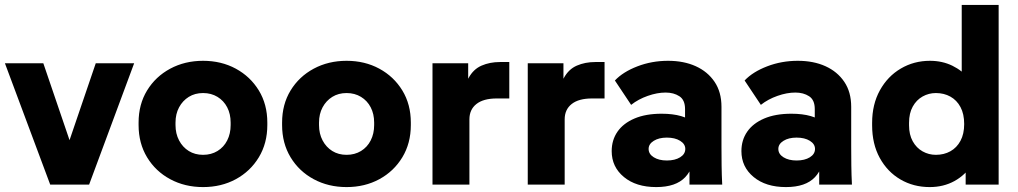

<svg xmlns="http://www.w3.org/2000/svg" viewBox="-21 -750 4135 780"><path d="M183 0 -1 -493H155L290 -97H233L368 -493H524L341 0Z M804 10Q730 10 670.5 -22Q611 -54 576.5 -111Q542 -168 542 -242V-252Q542 -326 576.5 -382.5Q611 -439 670.5 -471Q730 -503 804 -503Q878 -503 937 -471Q996 -439 1030.5 -382.5Q1065 -326 1065 -252V-242Q1065 -168 1030.5 -111Q996 -54 937 -22Q878 10 804 10ZM804 -121Q837 -121 862.5 -136.5Q888 -152 902 -179.5Q916 -207 916 -242V-252Q916 -287 902 -314Q888 -341 862.5 -356.5Q837 -372 804 -372Q771 -372 746 -356.5Q721 -341 706.5 -314Q692 -287 692 -252V-242Q692 -207 706.5 -179.5Q721 -152 746 -136.5Q771 -121 804 -121Z M1387 10Q1313 10 1253.5 -22Q1194 -54 1159.5 -111Q1125 -168 1125 -242V-252Q1125 -326 1159.5 -382.5Q1194 -439 1253.5 -471Q1313 -503 1387 -503Q1461 -503 1520 -471Q1579 -439 1613.5 -382.5Q1648 -326 1648 -252V-242Q1648 -168 1613.5 -111Q1579 -54 1520 -22Q1461 10 1387 10ZM1387 -121Q1420 -121 1445.5 -136.5Q1471 -152 1485 -179.5Q1499 -207 1499 -242V-252Q1499 -287 1485 -314Q1471 -341 1445.5 -356.5Q1420 -372 1387 -372Q1354 -372 1329 -356.5Q1304 -341 1289.5 -314Q1275 -287 1275 -252V-242Q1275 -207 1289.5 -179.5Q1304 -152 1329 -136.5Q1354 -121 1387 -121Z M1736 0V-493H1881V-334H1863Q1863 -397 1882.5 -433Q1902 -469 1935.5 -483.5Q1969 -498 2010 -498H2048V-350H1997Q1943 -350 1914.5 -327.5Q1886 -305 1886 -265V0Z M2123 0V-493H2268V-334H2250Q2250 -397 2269.5 -433Q2289 -469 2322.5 -483.5Q2356 -498 2397 -498H2435V-350H2384Q2330 -350 2301.5 -327.5Q2273 -305 2273 -265V0Z M2780 0V-145L2762 -202V-307Q2762 -344 2739 -359Q2716 -374 2683 -374Q2649 -374 2610.5 -360.5Q2572 -347 2543 -324L2477 -423Q2510 -458 2568.5 -480.5Q2627 -503 2693 -503Q2757 -503 2805.5 -481Q2854 -459 2882 -417.5Q2910 -376 2910 -316V-155Q2910 -116 2910.5 -77.5Q2911 -39 2913 0ZM2645 10Q2563 10 2513.5 -31Q2464 -72 2464 -136Q2464 -181 2487.5 -215Q2511 -249 2556.5 -268.5Q2602 -288 2667 -288Q2758 -288 2801.5 -249Q2845 -210 2845 -145H2801Q2801 -71 2763 -30.5Q2725 10 2645 10ZM2688 -98Q2721 -98 2742 -111Q2763 -124 2763 -145Q2763 -165 2742 -178Q2721 -191 2688 -191Q2656 -191 2635 -178Q2614 -165 2614 -145Q2614 -124 2635 -111Q2656 -98 2688 -98Z M3307 0V-145L3289 -202V-307Q3289 -344 3266 -359Q3243 -374 3210 -374Q3176 -374 3137.5 -360.5Q3099 -347 3070 -324L3004 -423Q3037 -458 3095.5 -480.5Q3154 -503 3220 -503Q3284 -503 3332.5 -481Q3381 -459 3409 -417.5Q3437 -376 3437 -316V-155Q3437 -116 3437.5 -77.5Q3438 -39 3440 0ZM3172 10Q3090 10 3040.5 -31Q2991 -72 2991 -136Q2991 -181 3014.5 -215Q3038 -249 3083.5 -268.5Q3129 -288 3194 -288Q3285 -288 3328.5 -249Q3372 -210 3372 -145H3328Q3328 -71 3290 -30.5Q3252 10 3172 10ZM3215 -98Q3248 -98 3269 -111Q3290 -124 3290 -145Q3290 -165 3269 -178Q3248 -191 3215 -191Q3183 -191 3162 -178Q3141 -165 3141 -145Q3141 -124 3162 -111Q3183 -98 3215 -98Z M3756 10Q3690 10 3637 -21Q3584 -52 3553 -108.5Q3522 -165 3522 -241V-251Q3522 -326 3553.5 -383Q3585 -440 3638.5 -471.5Q3692 -503 3757 -503Q3807 -503 3848 -483Q3889 -463 3917 -428L3886 -392V-730H4036V0H3902V-116L3931 -85Q3901 -39 3856.5 -14.5Q3812 10 3756 10ZM3781 -121Q3814 -121 3840 -135.5Q3866 -150 3881 -178Q3896 -206 3896 -246Q3896 -287 3881 -315Q3866 -343 3840 -357.5Q3814 -372 3781 -372Q3752 -372 3727 -358Q3702 -344 3687 -317Q3672 -290 3672 -251V-241Q3672 -203 3687 -176Q3702 -149 3727 -135Q3752 -121 3781 -121Z"/></svg>

Font: SUSE Thin ExtraBold
Style: Regular
Weight: 800
Version: Version 1.000